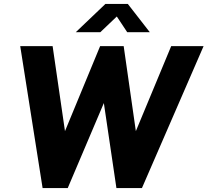

<svg xmlns="http://www.w3.org/2000/svg" viewBox="-20 -958 1057 978"><path d="M628 -794H743L631 -938H517L366 -794H491L575 -874ZM1017 -723H852L672 -290L610 -723H490L311 -290L248 -723H83L197 0H325L509 -433L573 0H703Z"/></svg>

Font: United Sans ExtraBold
Style: Italic
Weight: 800
Italic angle: -8°
Designer: Pablo Impallari, Rodrigo Fuenzalida (Modified by Dan O. Williams)
Version: Version 1.000;PS 001.000;hotconv 1.0.88;makeotf.lib2.5.64775